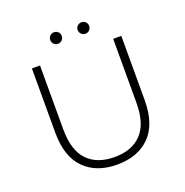

<svg xmlns="http://www.w3.org/2000/svg" viewBox="-149 -991 1091 1132"><g transform="rotate(-20 396.5 -425.5)"><path d="M396 5Q266 5 191 -71Q116 -147 116 -297V-700H167V-299Q167 -168 227 -105Q287 -42 397 -42Q506 -42 566 -105Q626 -168 626 -299V-700H677V-297Q677 -147 602 -71Q527 5 396 5ZM483 -784Q469 -784 458 -794.5Q447 -805 447 -820Q447 -836 458 -846Q469 -856 483 -856Q498 -856 508.5 -846Q519 -836 519 -820Q519 -805 508.5 -794.5Q498 -784 483 -784ZM311 -784Q296 -784 285.5 -794.5Q275 -805 275 -820Q275 -836 285.5 -846Q296 -856 311 -856Q326 -856 336.5 -846Q347 -836 347 -820Q347 -805 336.5 -794.5Q326 -784 311 -784Z"/></g></svg>

Font: Montserrat Thin Light
Style: Regular
Weight: 300
Version: Version 9.000